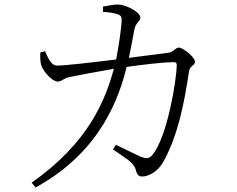

<svg xmlns="http://www.w3.org/2000/svg" viewBox="-20 -781 1040 843"><path d="M476 -125C532 -85 567 -70 577 -33C581 -14 590 -6 604 -6C633 -6 675 -28 699 -74C760 -186 787 -316 810 -468C814 -494 836 -491 836 -511C836 -529 784 -572 765 -572C749 -572 744 -552 716 -549L546 -527C555 -569 564 -620 569 -647C575 -684 596 -684 596 -705C596 -727 535 -760 501 -761C483 -762 452 -756 432 -752V-729C449 -728 477 -725 495 -719C512 -713 515 -707 514 -688C513 -659 501 -575 490 -520C379 -506 264 -493 230 -493C204 -493 190 -529 178 -556L157 -551C156 -532 156 -508 163 -490C170 -469 208 -423 233 -423C252 -423 255 -436 286 -443C313 -449 413 -467 480 -479C442 -340 369 -155 119 21L136 42C431 -118 507 -370 536 -487C598 -496 693 -508 744 -508C752 -508 756 -504 756 -497C756 -433 715 -181 650 -102C635 -84 625 -83 598 -93C579 -101 528 -127 489 -145Z"/></svg>

Font: Noto Serif CJK SC Light
Style: Regular
Weight: 300
Designer: Ryoko NISHIZUKA 西塚涼子 (kana & ideographs); Frank Grießhammer (Latin, Greek & Cyrillic); Wenlong ZHANG 张文龙 (bopomofo); San
Foundry: Adobe
Version: Version 2.001;hotconv 1.1.0;makeotfexe 2.6.0